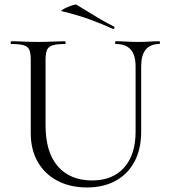

<svg xmlns="http://www.w3.org/2000/svg" viewBox="-20 -805 738 838"><path d="M571.8 -515.4Q571.8 -564.4 550.5 -588.7Q529.2 -613 485.2 -613Q482.4 -613 482.4 -619Q482.4 -625 485.2 -625Q507.8 -625 531.9 -623.5Q556 -622 584.6 -622Q608.4 -622 632.4 -623.5Q656.4 -625 676 -625Q678 -625 678 -619Q678 -613 676 -613Q636 -613 616.1 -588.7Q596.2 -564.4 596.2 -515.4V-231Q596.2 -153.6 566.8 -99.1Q537.4 -44.6 484.2 -15.7Q431 13.2 360 13.2Q286.2 13.2 230.7 -16Q175.2 -45.2 144.7 -98.5Q114.2 -151.8 114.2 -224.2V-544Q114.2 -573 108 -587.5Q101.8 -602 83.5 -607.5Q65.2 -613 28.8 -613Q26.6 -613 26.6 -619Q26.6 -625 28.8 -625Q53.2 -625 82.8 -623.5Q112.4 -622 146 -622Q180.8 -622 210.8 -623.5Q240.8 -625 263.4 -625Q266.4 -625 266.4 -619Q266.4 -613 263.4 -613Q227 -613 208.8 -607Q190.6 -601 184.7 -586Q178.8 -571 178.8 -542V-259.2Q178.8 -140.2 232.6 -78.8Q286.4 -17.4 382 -17.4Q472.2 -17.4 522 -73.9Q571.8 -130.4 571.8 -230ZM473 -679Q422 -702 369.5 -721Q317 -740 250.2 -756Q244.2 -757.2 251.9 -762.2Q259.6 -767.2 273.1 -773.2Q286.6 -779.2 298.9 -782.9Q311.2 -786.6 314.4 -784.2Q353.2 -761 392 -736.8Q430.8 -712.6 477 -689Q481 -688 479.1 -682.5Q477.2 -677 473 -679Z"/></svg>

Font: Cormorant Garamond Light
Style: Regular
Weight: 300
Designer: Christian Thalmann (Catharsis Fonts)
Foundry: Catharsis Fonts
Version: Version 4.001